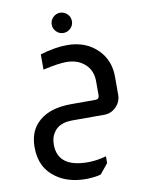

<svg xmlns="http://www.w3.org/2000/svg" viewBox="-110 -755 905 1207"><g transform="rotate(-10 342.5 -151.0)"><path d="M359 -680Q386 -680 405 -661Q424 -642 424 -615Q424 -589 405 -570Q386 -551 359 -551Q333 -551 314 -570Q295 -589 295 -615Q295 -642 314 -661Q333 -680 359 -680ZM195 -443Q290 -472 367 -472Q488 -472 563 -396Q630 -328 630 -224V-110Q630 -64 598 -32Q566 0 522 0H317Q230 0 196 57Q177 86 177 130Q177 276 370 276Q426 276 487 259V302L435 366Q403 376 342 378Q228 378 154 326Q55 259 55 126Q55 34 105 -21Q176 -102 330 -102H483Q508 -102 508 -127V-217Q508 -285 462.5 -326.5Q417 -368 343 -368Q294 -368 195 -346Z"/></g></svg>

Font: Almarai Bold
Style: Regular
Weight: 700
Designer: Boutros International 2019
Foundry: Created by Boutros International 2019
Version: Version 1.10